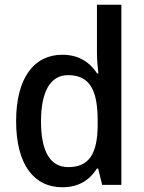

<svg xmlns="http://www.w3.org/2000/svg" viewBox="-20 -780 606 810"><path d="M243 10C314 10 359 -22 389 -69H394L411 0H492V-760H389V-555C389 -532 392 -494 395 -470H390C359 -517 313 -549 243 -549C124 -549 48 -452 48 -269C48 -86 123 10 243 10ZM268 -75C191 -75 153 -142 153 -268C153 -391 191 -463 267 -463C360 -463 392 -398 392 -271V-250C391 -132 356 -75 268 -75Z"/></svg>

Font: Noto Sans Devanagari SemiCondensed Medium
Style: Regular
Weight: 500
Width: 4
Designer: Jelle Bosma - Monotype Design Team
Foundry: Monotype Imaging Inc.
Version: Version 2.004